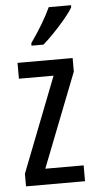

<svg xmlns="http://www.w3.org/2000/svg" viewBox="-54 -799 412 833"><g transform="rotate(-5 151.5 -383.0)"><path d="M282 0H25V-55L186 -468H35V-537H275V-478L115 -69H282ZM288 -757Q276 -736 252 -707.5Q228 -679 201.5 -651.5Q175 -624 154 -606H102V-617Q160 -699 191 -766H288Z"/></g></svg>

Font: Noto Sans Gurmukhi ExtraCondensed
Style: Regular
Weight: 400
Width: 2
Designer: Jelle Bosma - Monotype Design Team
Foundry: Monotype Imaging Inc.
Version: Version 2.004; ttfautohint (v1.8.4.7-5d5b)